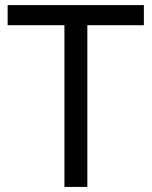

<svg xmlns="http://www.w3.org/2000/svg" viewBox="-20 -734 596 754"><path d="M323 0H233V-635H10V-714H545V-635H323Z"/></svg>

Font: Noto Sans Old Hungarian
Style: Regular
Weight: 400
Designer: Monotype Design Team
Foundry: Monotype Imaging Inc.
Version: Version 2.005; ttfautohint (v1.8.4.7-5d5b)